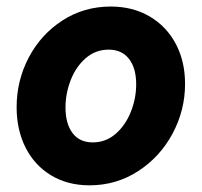

<svg xmlns="http://www.w3.org/2000/svg" viewBox="-20 -553 610 581"><path d="M30.3 -228.5Q30.3 -309.1 67.1 -379.2Q104 -449.2 169.2 -491.2Q234.4 -533.2 314.9 -533.2Q381.8 -533.2 432.9 -503.2Q483.9 -473.1 512 -420.2Q540 -367.2 540 -299.3Q540 -219.2 502 -148.4Q463.9 -77.6 397.7 -34.9Q331.5 7.8 251 7.8Q184.6 7.8 134.5 -22.5Q84.5 -52.7 57.4 -106.4Q30.3 -160.2 30.3 -228.5ZM392.1 -297.9Q392.1 -346.7 370.4 -374.8Q348.6 -402.8 308.6 -402.8Q269.5 -402.8 239.7 -377.2Q210 -351.6 194.1 -311Q178.2 -270.5 178.2 -227.5Q178.2 -178.7 199.5 -150.4Q220.7 -122.1 260.7 -122.1Q299.8 -122.1 329.6 -147.7Q359.4 -173.3 375.7 -214.1Q392.1 -254.9 392.1 -297.9Z"/></svg>

Font: Reddit Sans Vanilla ExtraBold
Style: Italic
Weight: 800
Italic angle: -11.25°
Designer: Stephen Hutchings
Version: Version 1.013